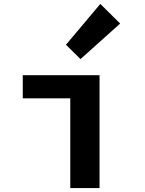

<svg xmlns="http://www.w3.org/2000/svg" viewBox="-20 -958 740 978"><path d="M316 -730 390 -657 592 -838 491 -938ZM338 -457V0H487V-575H96V-457Z"/></svg>

Font: Kawkab Mono
Style: Bold
Weight: 700
Monospace: yes
Designer: Abdullah Arif
Foundry: Abdullah Arif
Version: Version 1.000;PS 000.500;hotconv 1.0.88;makeotf.lib2.5.64775